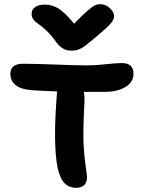

<svg xmlns="http://www.w3.org/2000/svg" viewBox="-20 -981 686 922"><path d="M461.9 -960.9Q486.8 -960.9 507.3 -942.1Q527.8 -923.3 527.8 -902.8Q527.8 -887.7 512.7 -869.4Q497.6 -851.1 441.9 -804.2Q433.6 -797.9 419.4 -785.9Q405.3 -773.9 399.9 -769.8Q394.5 -765.6 384.5 -758.3Q374.5 -751 369.4 -748.5Q364.3 -746.1 355.7 -742.9Q347.2 -739.7 339.4 -738.8Q331.5 -737.8 321.8 -737.8Q297.4 -737.8 279.3 -749.8Q261.2 -761.7 242.2 -789.1Q222.2 -816.4 199.7 -837.2Q177.2 -857.9 163.6 -866.5Q149.9 -875 140.9 -887Q131.8 -898.9 131.8 -915Q131.8 -935.5 148.9 -947.3Q166 -959 196.8 -959Q230.5 -959 261.7 -939.5Q293 -919.9 335.9 -867.2Q377.4 -910.2 401.9 -930.9Q426.3 -951.7 437.3 -956.3Q448.2 -960.9 461.9 -960.9ZM344.2 -79.1Q313 -79.1 291 -100.3Q269 -121.6 256.8 -173.8Q233.4 -290.5 253.9 -538.1Q253.9 -541 254.9 -542Q198.7 -543.5 132.8 -547.9Q29.8 -555.7 29.8 -627.9Q29.8 -648.9 44.4 -661.9Q59.1 -674.8 87.9 -674.8Q151.4 -674.8 249.3 -670.9Q347.2 -667 399.9 -667Q439 -667 487.8 -672.6Q536.6 -678.2 564.9 -678.2Q621.1 -678.2 621.1 -627Q621.1 -586.9 582.8 -563.5Q544.4 -540 485.8 -540H382.8Q387.7 -512.7 384.8 -476.1Q378.4 -347.7 381.3 -289.1Q384.3 -230.5 391.1 -184.8Q397.9 -139.2 397.9 -131.8Q397.9 -79.1 344.2 -79.1Z"/></svg>

Font: Shantell Sans Irregular Bouncy
Style: Regular
Weight: 600
Designer: Stephen Nixon, Anya Danilova, Shantell Martin
Foundry: Arrow Type
Version: Version 1.006;[9816181b4]